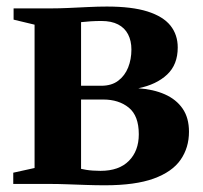

<svg xmlns="http://www.w3.org/2000/svg" viewBox="-20 -548 604 572"><path d="M292.5 4Q266 4 236.8 3Q207.5 2 180 1Q152.5 0 131 0H19.5V-33.5L83 -47.5V-474.5L20.5 -489.5V-523H133Q154 -523 182.5 -524.2Q211 -525.5 241.8 -527Q272.5 -528.5 298.5 -528.5Q373 -528.5 419.5 -513.8Q466 -499 487.8 -471.8Q509.5 -444.5 509.5 -406.5Q509.5 -355.5 477.8 -325.8Q446 -296 392 -285Q437 -282 471 -267Q505 -252 524 -224.5Q543 -197 543 -155.5Q543 -108 518 -72Q493 -36 438 -16Q383 4 292.5 4ZM279.5 -39Q334.5 -39 364 -68.8Q393.5 -98.5 393.5 -148Q393.5 -203 363.8 -227.2Q334 -251.5 287.5 -251.5H221.5V-45Q228 -43.5 237 -42Q246 -40.5 257 -39.8Q268 -39 279.5 -39ZM221.5 -292.5H281.5Q312.5 -292.5 332.2 -307.5Q352 -322.5 361.8 -347Q371.5 -371.5 371.5 -400.5Q371.5 -426.5 361.5 -445.8Q351.5 -465 331.8 -475.2Q312 -485.5 282 -485.5Q265 -485.5 249.8 -484.5Q234.5 -483.5 221.5 -482Z"/></svg>

Font: Merriweather 96pt
Style: Bold
Weight: 700
Version: Version 2.100